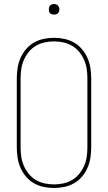

<svg xmlns="http://www.w3.org/2000/svg" viewBox="-20 -932 540 960"><path d="M250 8Q224 8 198 2.5Q172 -3 149.5 -16Q127 -29 110 -49Q93 -69 82.5 -93Q72 -117 68 -143Q64 -169 64 -195V-540Q64 -566 68 -592Q72 -618 82.5 -642Q93 -666 110 -686Q127 -706 149.5 -719Q172 -732 198 -737.5Q224 -743 250 -743Q276 -743 302 -737.5Q328 -732 350.5 -719Q373 -706 390 -686Q407 -666 417.5 -642Q428 -618 432 -592Q436 -566 436 -540V-195Q436 -169 432 -143Q428 -117 417.5 -93Q407 -69 390 -49Q373 -29 350.5 -16Q328 -3 302 2.5Q276 8 250 8ZM250 -10Q274 -10 297 -15Q320 -20 340.5 -32Q361 -44 376 -62.5Q391 -81 400.5 -102.5Q410 -124 413.5 -147.5Q417 -171 417 -195V-540Q417 -564 413.5 -587.5Q410 -611 400.5 -632.5Q391 -654 376 -672.5Q361 -691 340.5 -703Q320 -715 297 -720Q274 -725 250 -725Q226 -725 203 -720Q180 -715 159.5 -703Q139 -691 124 -672.5Q109 -654 99.5 -632.5Q90 -611 86.5 -587.5Q83 -564 83 -540V-195Q83 -171 86.5 -147.5Q90 -124 99.5 -102.5Q109 -81 124 -62.5Q139 -44 159.5 -32Q180 -20 203 -15Q226 -10 250 -10ZM250 -859Q245 -859 239.5 -860.5Q234 -862 230.5 -865.5Q227 -869 225.5 -874.5Q224 -880 224 -885Q224 -890 225.5 -895.5Q227 -901 230.5 -904.5Q234 -908 239.5 -910Q245 -912 250 -912Q255 -912 260.5 -910Q266 -908 269.5 -904.5Q273 -901 275 -895.5Q277 -890 277 -885Q277 -880 275 -874.5Q273 -869 269.5 -865.5Q266 -862 260.5 -860.5Q255 -859 250 -859Z"/></svg>

Font: Iosevka SS18 Thin
Style: Regular
Weight: 100
Monospace: yes
Designer: Belleve Invis
Foundry: Belleve Invis
Version: Version 25.1.1; ttfautohint (v1.8.4)